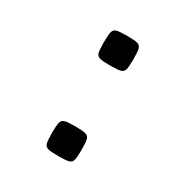

<svg xmlns="http://www.w3.org/2000/svg" viewBox="-158 -779 916 947"><g transform="rotate(30 300.0 -305.0)"><path d="M214 -562.5Q214 -606 218.5 -622Q223 -638 238.8 -642.5Q254.5 -647 297.5 -647Q341.5 -647 357.5 -642.5Q373.5 -638 378 -622Q382.5 -606 382.5 -562.5Q382.5 -519 378 -503Q373.5 -487 357.5 -482.5Q341.5 -478 297.5 -478Q254.5 -478 238.8 -482.5Q223 -487 218.5 -503Q214 -519 214 -562.5ZM216 -48Q216 -91.5 220.5 -107.5Q225 -123.5 240.8 -128Q256.5 -132.5 299.5 -132.5Q343.5 -132.5 359.5 -128Q375.5 -123.5 380 -107.5Q384.5 -91.5 384.5 -48Q384.5 -4.5 380 11.5Q375.5 27.5 359.5 32Q343.5 36.5 299.5 36.5Q256.5 36.5 240.8 32Q225 27.5 220.5 11.5Q216 -4.5 216 -48Z"/></g></svg>

Font: JuliaMono ExtraBold
Style: Italic
Weight: 800
Italic angle: -9°
Monospace: yes
Designer: cormullion
Foundry: corm
Version: Version 0.057; ttfautohint (v1.8.4)